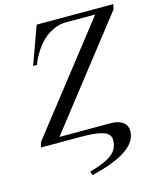

<svg xmlns="http://www.w3.org/2000/svg" viewBox="-136 -807 944 1141"><g transform="rotate(-15 336.0 -237.0)"><path d="M275.9 0H36.1L43.9 -30.8L551.8 -680.2H372.1Q317.9 -680.2 265.4 -647.2Q212.9 -614.3 170.9 -544.9Q159.7 -526.4 152.3 -510.7Q145 -495.1 143.1 -488.8Q141.1 -482.4 141.1 -480H116.2L200.2 -711.9H671.9L664.1 -680.2L158.2 -32.2H476.1Q518.6 -32.2 546.4 -13.2Q574.2 5.9 574.2 43Q574.2 170.4 289.1 237.8L282.2 213.9Q374.5 189.5 418.2 156.5Q461.9 123.5 461.9 67.9Q461.9 47.4 449.5 33.7Q437 20 411.4 12.7Q385.7 5.4 354 2.7Q322.3 0 275.9 0Z"/></g></svg>

Font: Flanker Steampunk
Style: Italic
Weight: 400
Italic angle: -12°
Designer: Alexey Kryukov, Leonardo Di Lena
Foundry: Alexey Kryukov, Leonardo Di Lena
Version: 1.210